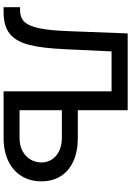

<svg xmlns="http://www.w3.org/2000/svg" viewBox="153 -900 747 1094"><g transform="rotate(90 527.0 -353.5)"><path d="M21.5 -93.8H41Q80.1 -94.2 103.8 -117.2Q127.4 -140.1 140.9 -200.7Q154.3 -261.2 158.2 -375L170.9 -707H608.4V-422.9H765.6Q843.3 -422.9 899.2 -397.5Q955.1 -372.1 984.4 -325.2Q1013.7 -278.3 1013.7 -214.8Q1013.7 -151.4 984.1 -102.8Q954.6 -54.2 898.7 -27.1Q842.8 0 765.6 0H501V-615.2H273.4L260.7 -346.7Q254.9 -216.8 235.4 -143.1Q215.8 -69.3 172.4 -34.7Q128.9 0 50.8 0H21.5ZM765.6 -90.8Q809.6 -90.8 841.3 -107.9Q873 -125 889.6 -153.8Q906.2 -182.6 906.2 -215.8Q906.2 -248 889.6 -274.4Q873 -300.8 841.3 -316.4Q809.6 -332 765.6 -332H608.4V-90.8Z"/></g></svg>

Font: Pretendard Medium
Style: Regular
Weight: 500
Designer: Base glyphs from Inter by Rasmus Andersson; Hangeul glyphs from Noto Sans CJK(Source Han Sans) by Jang Soo-young and Kan
Foundry: Kil Hyung-jin
Version: Version 1.309